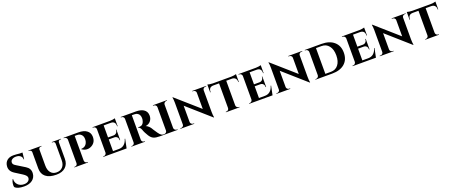

<svg xmlns="http://www.w3.org/2000/svg" viewBox="132 -2125 8521 3647"><g transform="rotate(-20 4392.0 -301.5)"><path d="M390 -318Q478 -264 472 -168Q467 -84 404 -35Q341 13 237 13Q102 13 52 -40Q41 -68 49 -117Q56 -163 75 -193H83Q78 -123 123 -76Q170 -27 248 -27Q304 -27 335 -54Q364 -79 364 -118Q364 -160 289 -208L147 -298Q47 -361 58 -461Q64 -532 113 -573Q162 -613 239 -613Q295 -613 369 -604H423L409 -472H400Q400 -519 368 -545Q335 -573 276 -573Q228 -573 198 -551Q168 -530 167 -495Q165 -470 184 -450Q196 -437 231 -416Z M1199 -600V-590H1185Q1166 -590 1153 -579Q1140 -567 1139 -549V-218Q1139 -110 1073 -49Q1007 13 887 13Q746 13 672 -48Q601 -107 601 -216V-548Q601 -566 587 -578Q574 -590 555 -590H541V-600H804V-590H790Q771 -590 758 -578Q745 -566 745 -548V-223Q745 -131 788 -79Q830 -27 906 -27Q984 -27 1028 -76Q1073 -125 1073 -212V-548Q1072 -590 1027 -590H1014V-600Z M1548 -600Q1663 -600 1723 -552Q1778 -509 1781 -434Q1785 -316 1689 -264Q1593 -213 1495 -279V-287H1510Q1530 -289 1547 -296Q1604 -318 1623 -389Q1629 -415 1628 -441Q1627 -497 1595 -528Q1563 -561 1508 -561H1463V-63Q1463 -40 1479 -25Q1494 -10 1517 -10H1529V0H1253V-10H1265Q1287 -10 1303 -25Q1318 -40 1318 -62V-537Q1318 -560 1302 -575Q1287 -590 1264 -590H1252V-600Z M2308 0H1837V-10H1849Q1872 -10 1887 -25Q1903 -40 1904 -62V-538Q1903 -560 1887 -575Q1872 -590 1849 -590H1837V-600H2189Q2216 -600 2249 -605Q2280 -610 2293 -615V-456H2283V-465Q2283 -559 2192 -560H2048V-317H2162Q2196 -318 2217 -341Q2238 -362 2238 -397V-403H2248V-191H2238V-198Q2238 -232 2218 -254Q2197 -276 2163 -277H2048V-40H2168Q2295 -41 2337 -184H2346Z M2714 -600Q2809 -600 2865 -565Q2933 -523 2933 -436Q2933 -378 2900 -334Q2863 -285 2794 -275Q2821 -266 2850 -239Q2874 -216 2890 -190Q2894 -182 2900 -172Q2908 -159 2917 -146Q2940 -109 2963 -78Q2992 -38 3014 -24Q3035 -10 3066 -10V0H2982Q2899 0 2855 -20Q2810 -40 2775 -96Q2755 -127 2736 -165Q2714 -209 2708 -232Q2684 -291 2648 -294V-302H2673Q2711 -302 2735 -321Q2766 -345 2777 -402Q2779 -410 2780 -419Q2781 -431 2781 -444Q2778 -509 2739 -537Q2724 -548 2705 -554Q2691 -558 2674 -558Q2659 -559 2640 -559H2617V-63Q2617 -39 2634 -24Q2650 -10 2671 -10H2682V0H2407V-10H2419Q2441 -10 2456 -25Q2472 -40 2472 -62V-538Q2472 -560 2457 -575Q2441 -590 2420 -590H2407V-600Z M3057 0V-10H3069Q3093 -10 3110 -25Q3127 -41 3127 -63V-537Q3127 -559 3110 -575Q3093 -590 3069 -590H3057V-600H3341V-590H3329Q3306 -590 3289 -575Q3272 -560 3271 -538V-63Q3272 -40 3289 -25Q3306 -10 3329 -10H3341V0Z M4134 -600V-590H4117Q4094 -590 4079 -576Q4063 -562 4062 -540V-103Q4062 -34 4072 13H4063L3604 -392V-61Q3605 -39 3621 -25Q3636 -10 3659 -10H3676V0H3396V-10H3412Q3435 -10 3451 -25Q3467 -39 3467 -61V-501Q3467 -568 3457 -614L3466 -613L3924 -210V-539Q3924 -561 3908 -575Q3893 -590 3870 -590H3853V-600Z M4743 -458H4733V-467Q4733 -510 4709 -535Q4685 -560 4642 -561H4526V-62Q4527 -40 4543 -25Q4559 -10 4581 -10H4592V0H4316V-10H4326Q4349 -10 4365 -25Q4381 -40 4381 -63V-561H4266Q4174 -560 4174 -467V-458H4164V-616Q4178 -611 4209 -606Q4243 -601 4269 -601H4638Q4665 -601 4700 -606Q4733 -611 4743 -616Z M5258 0H4787V-10H4799Q4822 -10 4837 -25Q4853 -40 4854 -62V-538Q4853 -560 4837 -575Q4822 -590 4799 -590H4787V-600H5139Q5166 -600 5199 -605Q5230 -610 5243 -615V-456H5233V-465Q5233 -559 5142 -560H4998V-317H5112Q5146 -318 5167 -341Q5188 -362 5188 -397V-403H5198V-191H5188V-198Q5188 -232 5168 -254Q5147 -276 5113 -277H4998V-40H5118Q5245 -41 5287 -184H5296Z M6075 -600V-590H6058Q6035 -590 6020 -576Q6004 -562 6003 -540V-103Q6003 -34 6013 13H6004L5545 -392V-61Q5546 -39 5562 -25Q5577 -10 5600 -10H5617V0H5337V-10H5353Q5376 -10 5392 -25Q5408 -39 5408 -61V-501Q5408 -568 5398 -614L5407 -613L5865 -210V-539Q5865 -561 5849 -575Q5834 -590 5811 -590H5794V-600Z M6465 -600Q6626 -600 6717 -520Q6808 -441 6808 -300Q6808 -159 6717 -79Q6626 0 6465 0H6127V-10H6140Q6163 -10 6179 -26Q6195 -42 6196 -64V-538Q6194 -560 6178 -575Q6162 -590 6139 -590H6127V-600ZM6340 -40H6453Q6547 -40 6601 -109Q6656 -178 6656 -300Q6656 -422 6601 -491Q6547 -561 6453 -561H6340Z M7348 0H6877V-10H6889Q6912 -10 6927 -25Q6943 -40 6944 -62V-538Q6943 -560 6927 -575Q6912 -590 6889 -590H6877V-600H7229Q7256 -600 7289 -605Q7320 -610 7333 -615V-456H7323V-465Q7323 -559 7232 -560H7088V-317H7202Q7236 -318 7257 -341Q7278 -362 7278 -397V-403H7288V-191H7278V-198Q7278 -232 7258 -254Q7237 -276 7203 -277H7088V-40H7208Q7335 -41 7377 -184H7386Z M8165 -600V-590H8148Q8125 -590 8110 -576Q8094 -562 8093 -540V-103Q8093 -34 8103 13H8094L7635 -392V-61Q7636 -39 7652 -25Q7667 -10 7690 -10H7707V0H7427V-10H7443Q7466 -10 7482 -25Q7498 -39 7498 -61V-501Q7498 -568 7488 -614L7497 -613L7955 -210V-539Q7955 -561 7939 -575Q7924 -590 7901 -590H7884V-600Z M8774 -458H8764V-467Q8764 -510 8740 -535Q8716 -560 8673 -561H8557V-62Q8558 -40 8574 -25Q8590 -10 8612 -10H8623V0H8347V-10H8357Q8380 -10 8396 -25Q8412 -40 8412 -63V-561H8297Q8205 -560 8205 -467V-458H8195V-616Q8209 -611 8240 -606Q8274 -601 8300 -601H8669Q8696 -601 8731 -606Q8764 -611 8774 -616Z"/></g></svg>

Font: Cinzel Bold(RUS BY LYAJKA)
Style: Regular
Weight: 700
Designer: Natanael Gama
Version: Version 1.001;PS 001.001;hotconv 1.0.56;makeotf.lib2.0.21325